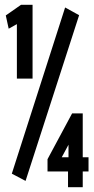

<svg xmlns="http://www.w3.org/2000/svg" viewBox="-20 -706 390 796"><path d="M50 -380V-606L16 -587L4 -642L67 -686H115V-380ZM86 44 29 14 250 -675 308 -643ZM262 70V5H177V-46L279 -236H323V-54H347V5H323V70ZM236 -54H264V-106Z"/></svg>

Font: Inconsolata ExtraCondensed Black
Style: Regular
Weight: 900
Width: 2
Monospace: yes
Designer: Raph Levien, Cyreal, Brenton Simpson
Foundry: Raph Levien, Cyreal, Google
Version: Version 3.001; ttfautohint (v1.8.2.53-6de2)